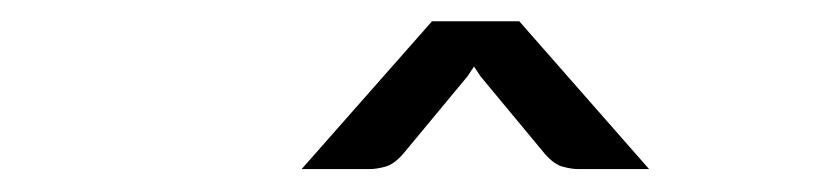

<svg xmlns="http://www.w3.org/2000/svg" viewBox="-20 -928 770 176"><path d="M575 -773H510Q504 -773 495.8 -775.2Q487.5 -777.5 479 -787.5L420.5 -858L414.5 -867L408.5 -858L350 -787.5Q341.5 -777.5 333.2 -775.2Q325 -773 319 -773H256.5L376 -908.5H456Z"/></svg>

Font: Lato
Style: Regular
Weight: 400
Designer: Lukasz Dziedzic with Adam Twardoch and Botio Nikoltchev
Foundry: tyPoland Lukasz Dziedzic
Version: Version 2.015; 2015-08-06; http://www.latofonts.com/